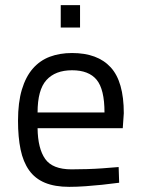

<svg xmlns="http://www.w3.org/2000/svg" viewBox="-20 -716 547 746"><path d="M258 -58Q286 -58 318.5 -59Q351 -60 378 -62Q410 -64 441 -67L443 -6Q409 -2 376 2Q347 5 313 7.5Q279 10 249 10Q193 10 154.5 -6Q116 -22 93 -54.5Q70 -87 60 -135Q50 -183 50 -247Q50 -318 65 -368Q80 -418 107.5 -449.5Q135 -481 173.5 -495.5Q212 -510 260 -510Q359 -510 410 -454.5Q461 -399 461 -276L457 -218H126Q127 -139 155.5 -98.5Q184 -58 258 -58ZM386 -279Q386 -369 355.5 -406Q325 -443 260 -443Q195 -443 160.5 -405Q126 -367 126 -279ZM216 -696H291V-609H216Z"/></svg>

Font: TitilliumText22L 400 wt
Style: 400 wt
Weight: 400
Designer: Campivisivi
Foundry: Campivisivi
Version: 1.000